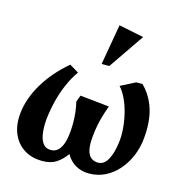

<svg xmlns="http://www.w3.org/2000/svg" viewBox="-106 -805 870 915"><g transform="rotate(15 328.5 -348.0)"><path d="M184.1 12Q130.5 12 92.6 -12.2Q54.8 -36.4 36.4 -80Q18 -123.6 23.9 -181.1Q31.4 -254.4 75.2 -328.5Q119.1 -402.6 194.1 -466.1L239.1 -439Q215 -405.2 197.1 -364Q179.1 -322.7 168.1 -278.4Q157 -234.1 151.9 -190Q148.2 -152 151.9 -120Q155.5 -88 169.1 -68.6Q182.7 -49.1 208 -49.1Q228.9 -49.1 242.3 -60.9Q255.7 -72.7 263.7 -92.9Q271.7 -113 274.9 -138Q278.9 -166.6 279 -195.9Q279.1 -225.3 276 -253.1Q272.9 -281 267 -303L279 -336L423 -321Q409.5 -285 399.9 -248Q390.4 -211 385.9 -167Q381.1 -121 387.5 -95.4Q393.9 -69.9 408.5 -59.5Q423.1 -49.1 442 -49.1Q471 -49.1 488.9 -80.9Q506.7 -112.6 513.9 -166.9Q518.4 -200 515.4 -236.8Q512.5 -273.5 503.7 -309.8Q494.9 -346 480.3 -377.3Q465.7 -408.5 446.9 -429L519.1 -466H550Q592.5 -424.5 612.2 -364.1Q631.9 -303.8 624.1 -218.9Q620.2 -173.3 603.1 -131.6Q585.9 -90 558.1 -57.5Q530.2 -25 493.6 -6.5Q456.9 12 413 12Q376.5 12 347.2 -4.6Q318 -21.3 300.1 -53.5Q278.4 -23 251.6 -5.5Q224.7 12 184.1 12ZM337.2 -507.9 372 -708 495.1 -682.9 375.1 -507.9Z"/></g></svg>

Font: Ancizar Serif Light
Style: Italic
Weight: 300
Italic angle: -4°
Designer: Cesar Puertas, Viviana Monsalve, Julian Moncada, Julian Prieto, Jose Castro, Felipe Aragon, Mariel Hernandez, Sara Alarc
Version: Version 8.100